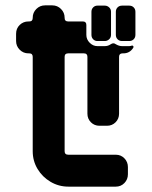

<svg xmlns="http://www.w3.org/2000/svg" viewBox="-20 -696 566 716"><path d="M477 -518Q464 -497 440 -497H437Q424 -497 424 -484V-272Q424 -253 411 -240Q398 -227 379 -227H351Q332 -227 319 -240Q306 -253 306 -272V-484Q306 -497 293 -497H234Q221 -497 221 -484V-132Q221 -119 235 -119H412Q431 -119 444 -105.5Q457 -92 457 -73V-46Q457 -27 444 -13.5Q431 0 412 0H235Q199 0 168.5 -18Q138 -36 120 -66Q102 -96 102 -132V-484Q102 -497 89 -497H86Q67 -497 53.5 -510.5Q40 -524 40 -543V-570Q40 -590 53.5 -603Q67 -616 86 -616H89Q102 -616 102 -629V-630Q102 -649 115.5 -662.5Q129 -676 148 -676H175Q194 -676 207.5 -662.5Q221 -649 221 -630V-629Q221 -616 234 -616H289Q302 -616 302 -603V-566Q302 -549 314.5 -536.5Q327 -524 343 -524H371Q383 -524 393 -531Q403 -538 412 -531Q424 -524 435 -524H462Q466 -524 472 -526Q475 -527 477 -524Q479 -521 477 -518ZM485 -566Q485 -556 478.5 -549.5Q472 -543 462 -543H435Q425 -543 418.5 -549.5Q412 -556 412 -566V-652Q412 -662 418.5 -668.5Q425 -675 435 -675H462Q472 -675 478.5 -668.5Q485 -662 485 -652ZM394 -566Q394 -556 387 -549.5Q380 -543 371 -543H343Q334 -543 327.5 -549.5Q321 -556 321 -566V-652Q321 -662 327.5 -668.5Q334 -675 343 -675H371Q380 -675 387 -668.5Q394 -662 394 -652Z"/></svg>

Font: Monomaniac One
Style: Regular
Weight: 400
Version: Version 1.000; ttfautohint (v1.8.3)